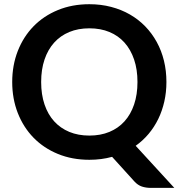

<svg xmlns="http://www.w3.org/2000/svg" viewBox="-20 -751 848 912"><path d="M808 141.5H697Q673 141.5 653.8 135Q634.5 128.5 618.5 111L512.5 -6Q487 1 460.2 4.5Q433.5 8 404.5 8Q322.5 8 255 -19.8Q187.5 -47.5 139.2 -97Q91 -146.5 64.5 -214.2Q38 -282 38 -361.5Q38 -441 64.5 -508.8Q91 -576.5 139.2 -626Q187.5 -675.5 255 -703.2Q322.5 -731 404.5 -731Q459.5 -731 508 -718.2Q556.5 -705.5 597 -682.2Q637.5 -659 669.8 -625.8Q702 -592.5 724.5 -551.5Q747 -510.5 758.8 -462.5Q770.5 -414.5 770.5 -361.5Q770.5 -313 760.5 -268.8Q750.5 -224.5 731.8 -186Q713 -147.5 686 -115.2Q659 -83 624.5 -58.5ZM191.5 -468.2Q175.5 -421 175.5 -361.5Q175.5 -302 191.5 -254.8Q207.5 -207.5 237.2 -174.8Q267 -142 309.2 -124.5Q351.5 -107 404.5 -107Q457.5 -107 499.8 -124.5Q542 -142 571.5 -174.8Q601 -207.5 617 -254.8Q633 -302 633 -361.5Q633 -421 617 -468.2Q601 -515.5 571.5 -548.5Q542 -581.5 499.8 -599Q457.5 -616.5 404.5 -616.5Q351.5 -616.5 309.2 -599Q267 -581.5 237.2 -548.5Q207.5 -515.5 191.5 -468.2Z"/></svg>

Font: Lato
Style: Bold
Weight: 700
Designer: Lukasz Dziedzic with Adam Twardoch and Botio Nikoltchev
Foundry: tyPoland Lukasz Dziedzic
Version: Version 2.010; 2014-09-01; http://www.latofonts.com/; ttfaut